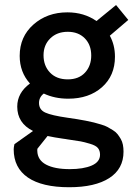

<svg xmlns="http://www.w3.org/2000/svg" viewBox="-20 -552 557 785"><path d="M263 213.5Q152 213.5 94 173.8Q36 134 36 58.5Q36 51 39 37.5L115 -16.5Q50.5 -48.5 50.5 -116Q50.5 -172.5 102.5 -210.5Q60.5 -257 60.5 -323.5Q60.5 -402 116.8 -451.8Q173 -501.5 255.5 -501.5Q323.5 -501.5 374.5 -466L454.5 -531.5L504.5 -470.5L429 -406Q450 -368 450 -320Q450 -242.5 397 -195.5Q344 -148.5 259 -148.5Q203.5 -148.5 159 -169.5Q139.5 -154.5 139.5 -131Q139.5 -103.5 165 -91.8Q190.5 -80 257 -70.5Q281 -67 295.2 -64.8Q309.5 -62.5 330.5 -58.5Q351.5 -54.5 364 -51.2Q376.5 -48 393.2 -43Q410 -38 420 -32.5Q430 -27 442 -19.5Q454 -12 460.8 -3.2Q467.5 5.5 473.8 16.2Q480 27 482.5 40Q485 53 485 68Q485 138.5 426.8 176Q368.5 213.5 263 213.5ZM132.5 65Q133.5 102.5 168.5 121Q203.5 139.5 265 139.5Q321 139.5 355 124.8Q389 110 389 80.5Q389 64.5 380.8 53.8Q372.5 43 348 35.8Q323.5 28.5 309.5 26Q295.5 23.5 254 17.5Q250.5 17 248.5 16.5Q246.5 16 243.2 15.8Q240 15.5 237.5 15Q202 10 174.5 4L133 56Q132 62.5 132.5 65ZM158 -326Q158 -283 184.5 -255.2Q211 -227.5 257 -227.5Q302 -227.5 327.5 -255Q353 -282.5 353 -325Q353 -368.5 326.8 -395.2Q300.5 -422 257 -422Q213 -422 185.5 -395Q158 -368 158 -326Z"/></svg>

Font: HK Grotesk Medium
Style: Regular
Weight: 500
Designer: Alfredo Marco Pradil
Foundry: Hanken Design Co.
Version: Version 3.001;FEAKit 1.0